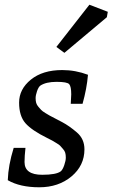

<svg xmlns="http://www.w3.org/2000/svg" viewBox="-20 -785 477 814"><path d="M433 -712 253 -561 219 -586 359 -765 437 -735ZM280 -345 282 -385Q282 -418 273.5 -428Q265 -438 220 -438Q175 -438 151 -422Q143 -416 137 -398.5Q131 -381 131 -369Q131 -357 133.5 -348.5Q136 -340 143 -332Q150 -324 154.5 -319Q159 -314 172 -306Q185 -298 190.5 -295Q196 -292 212.5 -283.5Q229 -275 244 -267Q274 -251 306 -223.5Q338 -196 338 -152Q338 -83 283 -37Q228 9 146.5 9Q65 9 13 -21Q15 -84 38 -158H88Q84 -123 84 -98Q84 -44 159 -44Q219 -44 238 -59Q246 -66 252.5 -85Q259 -104 259 -116.5Q259 -129 256.5 -137.5Q254 -146 247 -153.5Q240 -161 236 -166Q232 -171 219 -178.5Q206 -186 201.5 -189Q197 -192 180 -200Q115 -232 88 -262.5Q61 -293 61 -350Q61 -407 111 -447.5Q161 -488 244 -488Q300 -488 353 -468Q348 -409 330 -345Z"/></svg>

Font: Poly
Style: Italic
Weight: 400
Italic angle: -10°
Designer: Nicolas Silva
Foundry: Jose Nicolas Silva Schwarzenberg
Version: Version 1.003